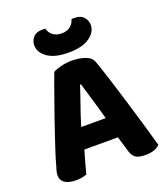

<svg xmlns="http://www.w3.org/2000/svg" viewBox="-151 -936 921 1053"><g transform="rotate(-20 310.0 -410.0)"><path d="M407 -133H211Q200 -97 190.5 -62Q181 -27 174 0Q161 4 147 7Q133 10 113 10Q69 10 46.5 -5.5Q24 -21 24 -50Q24 -64 28 -77Q32 -90 37 -107Q44 -134 57 -174Q70 -214 85.5 -260.5Q101 -307 118 -356Q135 -405 151 -449.5Q167 -494 180 -531Q193 -568 202 -590Q217 -599 248.5 -607Q280 -615 311 -615Q356 -615 390.5 -602.5Q425 -590 435 -561Q454 -508 476 -438Q498 -368 520.5 -294Q543 -220 564 -148Q585 -76 601 -19Q590 -6 568.5 2Q547 10 517 10Q474 10 456.5 -5Q439 -20 431 -52ZM310 -475Q296 -430 275.5 -372.5Q255 -315 237 -255H380Q363 -318 345.5 -375.5Q328 -433 316 -475ZM313 -774Q344 -774 363.5 -789.5Q383 -805 389 -829Q394 -830 398 -830Q402 -830 407 -830Q442 -830 460 -810Q478 -790 478 -764Q478 -722 435.5 -692Q393 -662 313 -662Q232 -662 190 -692Q148 -722 148 -764Q148 -790 165.5 -810Q183 -830 219 -830Q224 -830 228 -830Q232 -830 237 -829Q242 -805 262 -789.5Q282 -774 313 -774Z"/></g></svg>

Font: Baloo 2
Style: Bold
Weight: 700
Designer: Sarang Kulkarni and Ek Type
Foundry: Ek Type
Version: Version 1.640;hotconv 1.0.111;makeotfexe 2.5.65597; ttfautoh